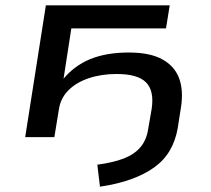

<svg xmlns="http://www.w3.org/2000/svg" viewBox="-20 -517 794 724"><path d="M357 187 347 104Q407 96 447 80.5Q487 65 510 37.5Q533 10 539 -32L552 -107Q562 -175 530.5 -206.5Q499 -238 420 -238Q362 -238 314.5 -222Q267 -206 237.5 -176Q208 -146 202 -104L185 0H75L153 -497H620L606 -410H249L219 -216H216Q259 -269 320 -294Q381 -319 466 -319Q545 -319 591.5 -293.5Q638 -268 655 -223Q672 -178 663 -116L650 -33Q642 13 620.5 50Q599 87 562.5 113.5Q526 140 475 158.5Q424 177 357 187Z"/></svg>

Font: Nunito Sans 7pt Expanded Medium
Style: Italic
Weight: 500
Width: 7
Italic angle: -9°
Designer: Vernon Adams
Foundry: Vernon Adams
Version: Version 3.101;gftools[0.9.27]